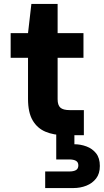

<svg xmlns="http://www.w3.org/2000/svg" viewBox="-20 -685 526 973"><path d="M307 0Q252 0 210.5 -17.5Q169 -35 145.5 -75Q122 -115 122 -184V-392H34V-517H122L139 -665H272V-517H403V-392H272V-182Q272 -152 286 -139.5Q300 -127 333 -127H405V0ZM209 268V184H331Q353 184 365 177Q377 170 377 153Q377 137 365 130Q353 123 331 123H265V-4H357V46Q388 46 418 57Q448 68 467 92Q486 116 486 156Q486 195 467 219.5Q448 244 417.5 256Q387 268 352 268Z"/></svg>

Font: DM Sans 11pt Black
Style: Regular
Weight: 900
Version: Version 4.004;gftools[0.9.30]